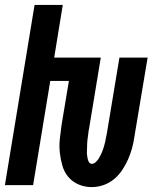

<svg xmlns="http://www.w3.org/2000/svg" viewBox="-24 -755 644 783"><path d="M350 8Q322 8 297 -2.5Q272 -13 255 -33Q238 -53 230.5 -79Q223 -105 220 -132.5Q217 -160 220 -188.5Q223 -217 227 -245L257 -425H181L111 0H-4L117 -735H232L197 -520H387L339 -229Q337 -222 336.5 -214Q336 -206 334.5 -198.5Q333 -191 332.5 -183.5Q332 -176 331.5 -168Q331 -160 331 -152.5Q331 -145 330.5 -137.5Q330 -130 331 -122.5Q332 -115 333.5 -107.5Q335 -100 339 -93.5Q343 -87 351 -87Q359 -87 366.5 -94Q374 -101 379 -109Q384 -117 388 -125.5Q392 -134 395 -142.5Q398 -151 400.5 -159.5Q403 -168 405 -177Q407 -186 408.5 -195Q410 -204 412 -212L463 -520H578L524 -197Q521 -174 514.5 -150.5Q508 -127 498 -104.5Q488 -82 474 -61Q460 -40 440.5 -24Q421 -8 397.5 0Q374 8 350 8Z"/></svg>

Font: Iosevka XBd Ex Obl
Style: Regular
Weight: 800
Width: 7
Italic angle: -9°
Monospace: yes
Designer: Belleve Invis
Foundry: Belleve Invis
Version: Version 32.5.0; ttfautohint (v1.8.4)